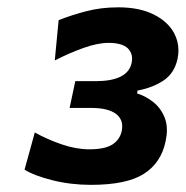

<svg xmlns="http://www.w3.org/2000/svg" viewBox="-20 -794 507 524"><path d="M228 -289.5Q173 -289.5 122.5 -302.2Q72 -315 47 -331L75 -432.5Q109 -413.5 148.5 -400Q188 -386.5 224 -386.5Q265.5 -386.5 286 -399.2Q306.5 -412 312 -435.5Q313.5 -443 313.5 -449.5Q313.5 -469.5 297.5 -482.5Q275.5 -499.5 228.5 -499.5H170L185.5 -572.5H240.5Q328 -572.5 339 -621.5Q340.5 -628 340.5 -634Q340.5 -650.5 329 -662Q313 -677 276.5 -677Q246.5 -677 208 -663.2Q169.5 -649.5 129.5 -629L140 -739Q174 -752.5 214.8 -763.2Q255.5 -774 303 -774Q360.5 -774 399.5 -754.5Q438.5 -735 455.5 -703Q467 -681 467 -656.5Q467 -645 464.5 -633Q455.5 -593 425.2 -573.5Q395 -554 355.5 -547L354 -539Q376 -532.5 397 -516.5Q418 -500.5 429 -474Q435.5 -458.5 435.5 -439Q435.5 -424.5 432 -408.5Q420 -350 373 -319.8Q326 -289.5 228 -289.5Z"/></svg>

Font: Heraclito
Style: Bold Italic
Weight: 700
Italic angle: -12°
Designer: Kostas Bartsokas (font) & Cristiano Sobral (main changes)
Foundry: Kostas Bartsokas (font) & Cristiano Sobral (main changes)
Version: Version 1.00;July 8, 2020;FontCreator 13.0.0.2655 64-bit